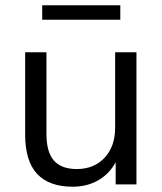

<svg xmlns="http://www.w3.org/2000/svg" viewBox="-20 -701 617 730"><path d="M256.4 8.9Q166.5 8.9 121.1 -39.9Q75.6 -88.8 75.6 -189.6V-502.3H156.6V-192.2Q156.6 -122.9 184.9 -90.6Q213.2 -58.3 272 -58.3Q337.6 -58.3 377.7 -101.3Q417.8 -144.4 417.8 -215.8V-502.3H498.8V0H419.8V-113.1H432.7Q411.8 -54.8 365.3 -22.9Q318.7 8.9 256.4 8.9ZM140.5 -626V-680.9H437.4V-626Z"/></svg>

Font: Mulish ExtraLight
Style: Regular
Weight: 200
Designer: Vernon Adams
Foundry: Vernon Adams
Version: Version 3.603